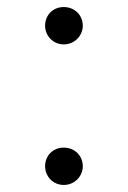

<svg xmlns="http://www.w3.org/2000/svg" viewBox="-20 -511 363 545"><path d="M161 14C192 14 215 -11 215 -39C215 -69 192 -92 161 -92C130 -92 108 -69 108 -39C108 -11 130 14 161 14ZM161 -385C192 -385 215 -410 215 -438C215 -468 192 -491 161 -491C130 -491 108 -468 108 -438C108 -410 130 -385 161 -385Z"/></svg>

Font: Noto Serif CJK SC ExtraLight
Style: Regular
Weight: 200
Designer: Ryoko NISHIZUKA 西塚涼子 (kana & ideographs); Frank Grießhammer (Latin, Greek & Cyrillic); Wenlong ZHANG 张文龙 (bopomofo); San
Foundry: Adobe
Version: Version 2.001;hotconv 1.1.0;makeotfexe 2.6.0